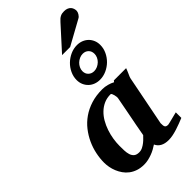

<svg xmlns="http://www.w3.org/2000/svg" viewBox="-305 -1090 1185 1185"><g transform="rotate(-45 288.0 -497.0)"><path d="M375 -394Q375.5 -396 374.8 -403.8Q374 -411.6 371.8 -420.2Q369.6 -428.7 366.5 -435.3Q363.3 -441.9 358.9 -441.9Q326.7 -441.9 300.5 -430.2Q274.4 -418.5 253.7 -398.4Q232.9 -378.4 217.8 -352.1Q202.6 -325.7 192.6 -296.1Q182.6 -266.6 177.7 -235.8Q172.9 -205.1 172.9 -176.8Q172.9 -156.7 173.6 -136.7Q174.3 -116.7 179.4 -100.1Q184.6 -83.5 196.5 -73.2Q208.5 -63 231 -63Q247.1 -63 261.5 -70.3Q275.9 -77.6 287.8 -87.2Q299.8 -96.7 308.8 -106.4Q317.9 -116.2 323.2 -121.1Q326.7 -141.1 328.9 -152.1Q331.1 -163.1 332.8 -173.1Q334.5 -183.1 336.9 -195.8Q339.4 -208.5 344 -232.2Q348.6 -255.9 356 -294.2Q363.3 -332.5 375 -394ZM564.9 -29.8Q547.9 -22.9 529.1 -15.6Q510.3 -8.3 490.7 -2.2Q471.2 3.9 451.7 8.1Q432.1 12.2 413.1 12.2Q381.3 12.2 360.1 0.5Q338.9 -11.2 329.1 -33.2Q315.9 -24.4 300.8 -16.1Q285.6 -7.8 269 -1.7Q252.4 4.4 234.9 8.3Q217.3 12.2 199.2 12.2Q168.5 12.2 144 3.9Q119.6 -4.4 101.1 -18.6Q82.5 -32.7 69.6 -51.3Q56.6 -69.8 48.3 -90.1Q40 -110.4 36.1 -131.3Q32.2 -152.3 32.2 -170.9Q32.2 -208 40.3 -246.8Q48.3 -285.6 65.2 -322.3Q82 -358.9 107.4 -391.4Q132.8 -423.8 167.5 -448Q202.1 -472.2 246.3 -486.1Q290.5 -500 344.2 -500Q366.2 -500 387.9 -494.1Q409.7 -488.3 426.8 -479L434.1 -487.8H541Q538.6 -480.5 534.7 -471.2Q530.8 -461.9 526.9 -453.1Q522.9 -444.3 519.8 -437.3Q516.6 -430.2 516.1 -426.8L451.2 -97.2Q451.2 -85.9 451.9 -78.1Q452.6 -70.3 455.6 -65.7Q458.5 -61 463.9 -59.1Q469.2 -57.1 478 -57.1Q480 -57.1 492.4 -60.1Q504.9 -63 519.8 -66.9Q534.7 -70.8 547.9 -74Q561 -77.1 564.9 -78.1ZM465.8 -689Q465.8 -711.9 451.2 -726.1Q436.5 -740.2 414.1 -740.2Q399.4 -740.2 385.5 -733.9Q371.6 -727.5 360.8 -717.3Q350.1 -707 343.5 -693.4Q336.9 -679.7 336.9 -665Q336.9 -642.1 351.8 -627.9Q366.7 -613.8 388.7 -613.8Q403.8 -613.8 417.7 -620.1Q431.6 -626.5 442.4 -636.7Q453.1 -647 459.5 -660.6Q465.8 -674.3 465.8 -689ZM529.8 -702.1Q529.8 -671.9 516.8 -644.5Q503.9 -617.2 482.7 -596.4Q461.4 -575.7 433.8 -563.2Q406.2 -550.8 377 -550.8Q355 -550.8 335.9 -558.1Q316.9 -565.4 303 -578.9Q289.1 -592.3 281 -610.8Q272.9 -629.4 272.9 -651.9Q272.9 -681.6 285.9 -709.2Q298.8 -736.8 320.3 -757.6Q341.8 -778.3 369.4 -790.8Q397 -803.2 426.8 -803.2Q448.7 -803.2 467.8 -795.7Q486.8 -788.1 500.5 -774.7Q514.2 -761.2 522 -742.7Q529.8 -724.1 529.8 -702.1ZM575.7 -954.6Q575.7 -949.7 573.7 -943.6Q571.8 -937.5 568.1 -931.6Q564.5 -925.8 559.8 -920.7Q555.2 -915.5 549.3 -912.6L388.7 -824.2H318.4L455.6 -975.6Q463.9 -984.9 470.9 -991Q478 -997.1 485.4 -1000.7Q492.7 -1004.4 500.5 -1005.9Q508.3 -1007.3 518.6 -1007.3Q534.7 -1007.3 545.7 -1002.4Q556.6 -997.6 563.2 -990Q569.8 -982.4 572.8 -972.9Q575.7 -963.4 575.7 -954.6Z"/></g></svg>

Font: Charis SIL Am
Style: Bold Italic
Weight: 700
Italic angle: -11°
Foundry: SIL International
Version: Version 5.000